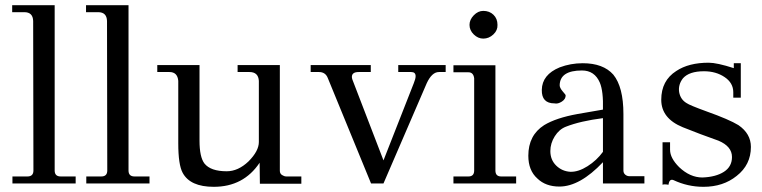

<svg xmlns="http://www.w3.org/2000/svg" viewBox="-20 -708 2941 741"><path d="M272 -27V0H28V-27H86Q109 -27 109 -50L108 -627Q107 -661 74 -661H27V-688H191V-50Q191 -27 214 -27Z M557 -27V0H313V-27H371Q394 -27 394 -50L393 -627Q392 -661 359 -661H312V-688H476V-50Q476 -27 499 -27Z M1143 -27V1H983L982 -80Q920 13 805 13Q714 13 685 -41Q668 -72 668 -155V-396Q665 -430 634 -430H587V-457H750V-165Q750 -102 769 -77Q793 -47 855 -47Q899 -47 939 -85Q979 -125 979 -160V-396Q977 -430 943 -430H897V-457H1060V-49Q1060 -38 1068.5 -32.5Q1077 -27 1085 -27Z M1700 -457V-430H1674Q1647 -430 1627 -387L1460 0H1412L1245 -407Q1236 -430 1211 -430H1179V-457H1411V-430H1364Q1338 -430 1338 -411Q1338 -407 1340 -401L1460 -89L1577 -387Q1584 -404 1584 -414Q1584 -430 1567 -430H1517V-457Z M1900 -612Q1901 -591 1884 -575Q1867 -559 1845 -559Q1825 -559 1808.5 -575Q1792 -591 1792 -612Q1792 -632 1808.5 -649Q1825 -666 1845 -666Q1869 -666 1884.5 -651Q1900 -636 1900 -612ZM1892 -456V-50Q1892 -27 1914 -27H1972V0H1730V-27H1788Q1810 -27 1810 -50V-406Q1807 -429 1788 -429H1730V-456Z M2467 -28V0H2307V-82Q2218 12 2139 12Q2086 12 2054 -19Q2019 -50 2019 -107Q2019 -186 2080 -225Q2126 -253 2209 -268L2307 -285Q2309 -356 2295 -389Q2275 -436 2226 -436Q2141 -436 2140 -379Q2140 -369 2151.5 -355.5Q2163 -342 2163 -341Q2164 -326 2148.5 -316Q2133 -306 2120 -309Q2070 -309 2071 -361Q2072 -420 2140 -448Q2182 -464 2229 -464Q2308 -464 2347 -420Q2386 -372 2386 -268V-50Q2386 -40 2393 -34Q2400 -28 2409 -28ZM2307 -122V-252Q2220 -241 2164 -219Q2138 -209 2121 -182Q2104 -155 2104 -125Q2104 -91 2126.5 -69Q2149 -47 2181 -45Q2212 -44 2247.5 -66.5Q2283 -89 2307 -122Z M2878 -141Q2878 -72 2823 -29Q2771 13 2695 13Q2634 13 2579 -13Q2563 -19 2560 5Q2543 2 2537 5V-159H2566V-130Q2566 -98 2601 -63Q2643 -23 2691 -23Q2743 -25 2774 -45Q2805 -65 2805 -102Q2805 -143 2753 -165Q2682 -190 2615 -217Q2532 -251 2532 -323Q2532 -397 2590 -434Q2638 -466 2715 -466Q2747 -466 2812 -445V-464H2839V-331H2810V-352Q2810 -388 2776.5 -410.5Q2743 -433 2697 -433Q2640 -433 2616 -406Q2597 -382 2601 -353Q2606 -324 2630 -310Q2641 -302 2707 -278Q2794 -247 2830 -225Q2878 -192 2878 -141Z"/></svg>

Font: GFS Didot
Style: Regular
Weight: 400
Designer: Takis Katsoulidis and George D. Matthiopoulos
Foundry: Takis Katsoulidis and George D. Matthiopoulos
Version: Version 1.0